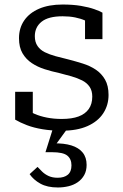

<svg xmlns="http://www.w3.org/2000/svg" viewBox="-20 -567 545 849"><path d="M388 -140Q388 -166 376 -183.5Q364 -201 343 -211.5Q322 -222 296 -229.5Q270 -237 242 -244Q209 -251 177.5 -261Q146 -271 120.5 -288Q95 -305 79.5 -331.5Q64 -358 64 -398Q64 -443 87 -476.5Q110 -510 153 -528.5Q196 -547 257 -547Q303 -547 338 -541Q373 -535 397 -526.5Q421 -518 433 -511V-394H356V-493Q364 -493 370.5 -490Q377 -487 381 -482Q385 -477 387.5 -470Q390 -463 390 -453Q377 -467 357 -476Q337 -485 312 -490Q287 -495 257 -495Q194 -495 164 -471Q134 -447 134 -407Q134 -381 146 -363.5Q158 -346 178.5 -336Q199 -326 226 -318.5Q253 -311 283 -304Q314 -296 346 -286Q378 -276 403.5 -259Q429 -242 444.5 -215Q460 -188 460 -147Q460 -102 436.5 -66Q413 -30 367 -9.5Q321 11 253 11Q207 11 168 4.5Q129 -2 99 -13.5Q69 -25 47 -38V-161H125V-29Q112 -36 104.5 -43Q97 -50 94 -57.5Q91 -65 91 -73Q91 -81 92 -88Q109 -74 133 -63.5Q157 -53 187.5 -47Q218 -41 253 -41Q298 -41 327.5 -52Q357 -63 372.5 -85Q388 -107 388 -140ZM283 -5 221 80 218 67Q263 66 295.5 76Q328 86 345.5 107.5Q363 129 363 162Q363 188 352.5 207Q342 226 324 238.5Q306 251 283 256.5Q260 262 236 262Q189 262 158.5 245Q128 228 111 203L146 171Q155 181 167 192.5Q179 204 195.5 211.5Q212 219 235 219Q264 219 280 205.5Q296 192 296 164Q296 136 277.5 121Q259 106 210 106H181L216 -5Z"/></svg>

Font: Roboto Serif 20pt Light
Style: Regular
Weight: 300
Version: Version 1.008